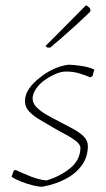

<svg xmlns="http://www.w3.org/2000/svg" viewBox="-20 -703 403 730"><path d="M140 7Q126 7 104 1.5Q82 -4 60.5 -12.5Q39 -21 24 -31L32 -54L39 -57Q64 -45 97 -32Q130 -19 157 -17Q210 -33 247.5 -64Q285 -95 286 -142Q284 -155 268 -167.5Q252 -180 229 -192Q206 -204 182 -218Q157 -233 132 -247.5Q107 -262 91 -279Q75 -296 75 -318Q75 -343 90 -365Q105 -387 127 -404Q153 -426 181.5 -439.5Q210 -453 240 -457Q261 -457 291.5 -452Q322 -447 339 -438L336 -430L332 -414L323 -409Q302 -418 280 -424.5Q258 -431 231 -431Q212 -431 189.5 -421Q167 -411 145 -395Q127 -381 115.5 -363Q104 -345 104 -329Q104 -310 119 -295Q134 -280 157.5 -266.5Q181 -253 205 -241Q231 -227 256 -214Q281 -201 297.5 -185Q314 -169 314 -148Q314 -105 290 -73Q266 -41 226.5 -21Q187 -1 140 7ZM160 -522 153 -528 194 -569 302 -678 307 -683Q312 -681 322 -672L324 -661Q324 -659 307.5 -643.5Q291 -628 266.5 -605.5Q242 -583 216 -560.5Q190 -538 171 -522Z"/></svg>

Font: Labrada ExtraLight
Style: Italic
Weight: 200
Italic angle: -7°
Designer: Mercedes Jáuregui
Foundry: Omnibus-Type Team
Version: Version 1.000; ttfautohint (v1.8.4.7-5d5b)